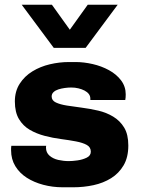

<svg xmlns="http://www.w3.org/2000/svg" viewBox="-20 -784 596 814"><path d="M246 10Q203 10 163.5 -0.5Q124 -11 93.5 -30.5Q63 -50 45 -79.5Q27 -109 27 -147Q27 -152 27 -156Q27 -160 28 -166H176Q175 -163 175 -161.5Q175 -160 175 -158Q175 -137 190 -124Q205 -111 227 -106Q249 -101 272 -101Q287 -101 308.5 -104Q330 -107 347.5 -115.5Q365 -124 365 -141Q365 -160 348 -169.5Q331 -179 302 -184.5Q273 -190 238.5 -194.5Q204 -199 169.5 -208Q135 -217 106.5 -233.5Q78 -250 60.5 -279Q43 -308 43 -354Q43 -397 63.5 -429Q84 -461 117.5 -481.5Q151 -502 191.5 -511.5Q232 -521 273 -521H300Q335 -521 372.5 -512.5Q410 -504 442 -486.5Q474 -469 493.5 -443Q513 -417 513 -384Q513 -377 512.5 -370.5Q512 -364 511 -360H363V-366Q363 -377 356.5 -385.5Q350 -394 338.5 -400Q327 -406 312.5 -409.5Q298 -413 282 -413Q269 -413 254.5 -411Q240 -409 227.5 -405Q215 -401 207 -393.5Q199 -386 199 -375Q199 -358 217 -349.5Q235 -341 263.5 -336.5Q292 -332 327 -327.5Q362 -323 396.5 -315Q431 -307 460 -289.5Q489 -272 506.5 -243Q524 -214 524 -167Q524 -117 504 -83Q484 -49 451 -28.5Q418 -8 376.5 1Q335 10 291 10ZM479 -764 343 -581H208L72 -764H200L314 -605H238L352 -764Z"/></svg>

Font: Chivo Medium ExtraBold
Style: Regular
Weight: 800
Version: Version 2.002